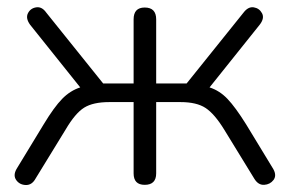

<svg xmlns="http://www.w3.org/2000/svg" viewBox="-20 -510 809 536"><path d="M384 6Q353 6 353 -26V-225H285Q240 -225 215 -209.5Q190 -194 163 -148L79 -11Q69 7 52 6.5Q35 6 25.5 -7Q16 -20 26 -38L102 -163Q131 -211 153.5 -234Q176 -257 204 -266L64 -441Q51 -459 58 -473Q65 -487 81 -489.5Q97 -492 109 -475L268 -277H353V-456Q353 -489 384 -489Q416 -489 416 -456V-277H501L660 -475Q673 -492 688.5 -489.5Q704 -487 711.5 -473Q719 -459 705 -441L565 -266Q593 -257 615 -234Q637 -211 667 -163L743 -38Q753 -20 743.5 -7.5Q734 5 717.5 6Q701 7 690 -11L606 -148Q579 -192 554 -208.5Q529 -225 484 -225H416V-26Q416 6 384 6Z"/></svg>

Font: Chiron GoRound TC L
Style: Regular
Weight: 300
Designer: Ryoko NISHIZUKA 西塚涼子 (kana, bopomofo & ideographs); Paul D. Hunt (Latin, Greek & Cyrillic); Sandoll Communications 산돌커뮤니
Foundry: Adobe
Version: Version 1.000;hotconv 1.1.1;makeotfexe 2.6.0